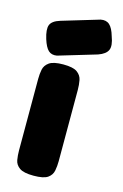

<svg xmlns="http://www.w3.org/2000/svg" viewBox="-115 -784 540 845"><g transform="rotate(15 155.0 -361.5)"><path d="M127 9Q82 9 63 -4.5Q44 -18 40.5 -39Q37 -60 37 -82V-408Q37 -430 41 -450.5Q45 -471 64 -484.5Q83 -498 128 -498Q173 -498 191.5 -484.5Q210 -471 214 -450Q218 -429 218 -406V-81Q218 -59 214 -38Q210 -17 191.5 -4Q173 9 127 9ZM90 -528Q66 -524 51.5 -537.5Q37 -551 26 -586Q13 -628 21 -648.5Q29 -669 65 -680L235 -731Q260 -736 275.5 -722Q291 -708 301 -673Q316 -633 307 -612.5Q298 -592 264 -580Z"/></g></svg>

Font: Fredoka SemiExpanded
Style: Bold
Weight: 700
Width: 6
Designer: Ben Nathan
Foundry: Milena B. Brandão, Ben Nathan
Version: Version 2.001